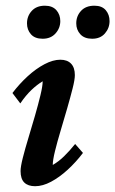

<svg xmlns="http://www.w3.org/2000/svg" viewBox="-20 -642 402 670"><path d="M102.5 7.8Q78.1 7.8 64.9 -4.9Q51.8 -17.6 51.8 -44.9Q51.8 -60.5 59.6 -91.3Q67.4 -122.1 79.1 -160.6Q90.8 -199.2 102.1 -238.3Q113.3 -277.3 121.1 -309.6Q128.9 -341.8 128.9 -358.4Q109.4 -346.7 89.8 -328.1Q70.3 -309.6 50.8 -281.2L23.4 -317.4Q47.9 -349.6 76.7 -376Q105.5 -402.3 135.3 -418Q165 -433.6 190.4 -433.6Q214.8 -433.6 228 -419.9Q241.2 -406.2 241.2 -379.9Q241.2 -364.3 233.4 -333.5Q225.6 -302.7 214.4 -263.7Q203.1 -224.6 191.4 -185.5Q179.7 -146.5 171.9 -114.7Q164.1 -83 164.1 -66.4Q184.6 -78.1 203.6 -96.7Q222.7 -115.2 242.2 -139.6L269.5 -108.4Q245.1 -76.2 216.3 -49.8Q187.5 -23.4 158.2 -7.8Q128.9 7.8 102.5 7.8ZM128.9 -506.8Q101.6 -506.8 87.9 -522.5Q74.2 -538.1 74.2 -560.5Q74.2 -585.9 90.8 -604Q107.4 -622.1 136.7 -622.1Q163.1 -622.1 176.8 -606.4Q190.4 -590.8 190.4 -568.4Q190.4 -543.9 173.8 -525.4Q157.2 -506.8 128.9 -506.8ZM301.8 -506.8Q274.4 -506.8 260.3 -522.5Q246.1 -538.1 246.1 -560.5Q246.1 -585.9 262.7 -604Q279.3 -622.1 309.6 -622.1Q335.9 -622.1 349.1 -606.4Q362.3 -590.8 362.3 -568.4Q362.3 -543.9 346.2 -525.4Q330.1 -506.8 301.8 -506.8Z"/></svg>

Font: Crimson Pro SemiBold
Style: Italic
Weight: 600
Italic angle: -12°
Designer: Jacques Le Bailly
Foundry: Baron von Fonthausen
Version: Version 1.003